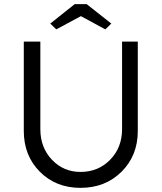

<svg xmlns="http://www.w3.org/2000/svg" viewBox="-20 -902 781 928"><path d="M369 6Q250 6 172.5 -72Q95 -150 95 -269V-701H175V-278Q175 -189 231 -130Q287 -71 369 -71Q455 -71 512.5 -130Q570 -189 570 -278V-701H646V-269Q646 -150 567.5 -72Q489 6 369 6ZM223 -788 341 -882H399L518 -788L489 -760L371 -824L252 -760Z"/></svg>

Font: Easer Grotesk Light
Style: Regular
Weight: 300
Designer: Boardeaser, Bonnie Shaver-Troup, Thomas Jockin
Foundry: Lexend
Version: Version 1.008;Glyphs 3.1.2 (3151)